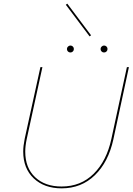

<svg xmlns="http://www.w3.org/2000/svg" viewBox="-20 -1025 729 1050"><path d="M340 -999 348 -1005 478 -832 470 -826ZM346 -757Q346 -765 352 -770.5Q358 -776 365 -776Q373 -776 378.5 -770.5Q384 -765 384 -757Q384 -749 378.5 -743.5Q373 -738 365 -738Q357 -738 351.5 -743.5Q346 -749 346 -757ZM530 -757Q530 -765 536 -770.5Q542 -776 549 -776Q557 -776 562.5 -770.5Q568 -765 568 -757Q568 -749 562.5 -743.5Q557 -738 549 -738Q541 -738 535.5 -743.5Q530 -749 530 -757ZM107 -196Q107 -226 115 -266L201 -658H212L126 -264Q118 -226 118 -196Q118 -107 172 -56Q226 -5 317 -5Q422 -5 492.5 -75Q563 -145 589 -265L674 -658H685L600 -263Q573 -139 499 -67Q425 5 317 5Q222 5 164.5 -49.5Q107 -104 107 -196Z"/></svg>

Font: Ysabeau Infant Hairline
Style: Italic
Weight: 100
Italic angle: -12°
Designer: Christian Thalmann (Catharsis Fonts)
Version: Version 0.003